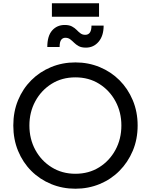

<svg xmlns="http://www.w3.org/2000/svg" viewBox="-20 -1137 918 1169"><path d="M439 12Q360 12 291 -16.5Q222 -45 170.5 -96.5Q119 -148 90 -218.5Q61 -289 61 -373Q61 -457 90 -527Q119 -597 170.5 -648.5Q222 -700 291 -728.5Q360 -757 439 -757Q518 -757 587 -728.5Q656 -700 707.5 -648.5Q759 -597 788.5 -526.5Q818 -456 818 -373Q818 -289 788.5 -219Q759 -149 707.5 -97Q656 -45 587 -16.5Q518 12 439 12ZM439 -79Q521 -79 584 -118.5Q647 -158 683 -224.5Q719 -291 719 -373Q719 -454 683 -520.5Q647 -587 584 -626.5Q521 -666 439 -666Q357 -666 294 -626.5Q231 -587 195 -520.5Q159 -454 159 -373Q159 -291 195 -224.5Q231 -158 294.5 -118.5Q358 -79 439 -79ZM296 -1035V-1117H583V-1035ZM503 -847Q476 -847 459.5 -856Q443 -865 431 -877Q419 -889 407 -898Q395 -907 378 -907Q362 -907 352.5 -894.5Q343 -882 343 -851H268Q268 -918 297.5 -951.5Q327 -985 374 -985Q401 -985 418 -976Q435 -967 446.5 -955Q458 -943 470 -934Q482 -925 499 -925Q537 -925 537 -981H611Q611 -919 580.5 -883Q550 -847 503 -847Z"/></svg>

Font: Pitagon Sans Text Medium
Style: Regular
Weight: 500
Designer: Travis Tran
Foundry: Pitagon
Version: Version 1.000; ttfautohint (v1.8.4.7-5d5b);gftools[0.9.26]